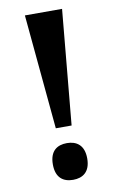

<svg xmlns="http://www.w3.org/2000/svg" viewBox="-83 -760 495 814"><g transform="rotate(-10 164.0 -353.0)"><path d="M84 -714 130 -220H198L244 -714ZM165 8C206 8 239 -13 239 -71C239 -129 206 -150 165 -150C123 -150 91 -129 91 -71C91 -13 123 8 165 8Z"/></g></svg>

Font: Noto Serif Sinhala Condensed
Style: Bold
Weight: 700
Width: 3
Designer: Jelle Bosma - Monotype Design Team
Foundry: Monotype Imaging Inc.
Version: Version 2.007